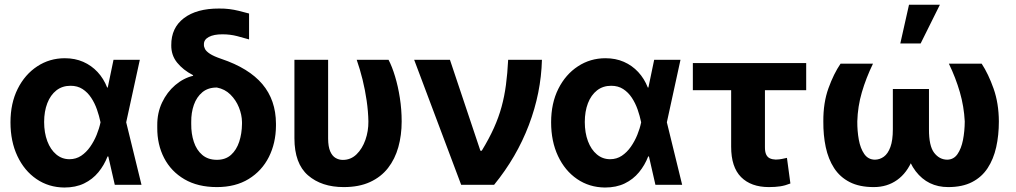

<svg xmlns="http://www.w3.org/2000/svg" viewBox="-20 -797 4381 828"><path d="M257.2 11.7Q189.6 11 137.1 -25Q84.6 -60.9 54.9 -124.2Q25.2 -187.4 25.2 -269.5Q25.2 -351.8 56.3 -413.9Q87.4 -476 140.6 -510.9Q193.8 -545.9 259.6 -545.9Q303.4 -545.9 338.9 -530.3Q374.4 -514.7 400.7 -486.5Q427 -458.3 442.2 -419.5H487.3L524 -270.5L590.2 0H475L413.3 -270.5Q407.7 -297.3 398.1 -324.8Q388.6 -352.2 373.2 -375.5Q357.9 -398.7 336.1 -412.9Q314.3 -427.1 284.2 -427.1Q248.5 -427.1 223 -407.1Q197.6 -387.1 184 -351.9Q170.4 -316.7 170.3 -270.9Q170.4 -224.3 184.1 -188Q197.8 -151.8 222.5 -131.1Q247.2 -110.4 279.5 -110.4Q307.7 -110.4 330 -125.2Q352.2 -140.1 368.9 -164Q385.6 -187.9 396.8 -215.5Q408 -243.1 413.3 -268.6L469.5 -539.1H583L524 -268.6L487.3 -122.3H443.8Q429.3 -84.6 404.2 -54.1Q379 -23.5 342.6 -5.9Q306.2 11.7 257.2 11.7Z M718.6 -602.1Q718.1 -676.8 772.9 -718.6Q827.8 -760.4 924.4 -760.2Q949.3 -760.4 969.2 -757.8Q989.1 -755.3 1009.1 -750.4Q1029.2 -745.5 1054.1 -738.7V-627Q1034.5 -632.9 1003.2 -641.1Q972 -649.2 939.3 -649Q902.3 -649.2 880.5 -637.6Q858.7 -626 859.4 -605.1Q858.9 -595.7 864.2 -585.5Q869.5 -575.4 885.8 -564.7Q902.1 -554.1 934.8 -543Q1053.1 -503.1 1111.4 -434.3Q1169.6 -365.4 1170.1 -264.1V-254.3Q1169.6 -180 1139.5 -120Q1109.3 -60 1052.4 -25.1Q995.6 9.8 915.4 9.8Q833.2 9.8 775.5 -23.9Q717.8 -57.6 687.7 -115.7Q657.7 -173.8 658.2 -246.1V-255.9Q657.7 -310.3 679 -355Q700.2 -399.7 735.6 -429.9Q771.1 -460.1 813.1 -470.3L811.9 -473.2Q769.6 -495.1 743.8 -527Q718.1 -558.8 718.6 -602.1ZM804.7 -271.1V-262.5Q804.2 -220.6 815.9 -185.3Q827.5 -149.9 852.3 -128.9Q877.1 -107.8 915.4 -107.8Q952.7 -107.8 976.4 -129.2Q1000 -150.5 1011.6 -185.7Q1023.1 -220.9 1023.6 -262.5V-271.1Q1023.1 -302 1010.4 -333.7Q997.7 -365.4 973.7 -389.2Q949.7 -413 915.4 -419.5Q877.3 -419.8 852.6 -399.2Q827.8 -378.5 816 -344.6Q804.2 -310.6 804.7 -271.1Z M1249.7 -539.1H1395V-199.2Q1395.2 -164.4 1404 -144.3Q1412.7 -124.3 1427.1 -115.9Q1441.6 -107.4 1458.5 -107.4Q1492.9 -107.4 1517.6 -131.5Q1542.4 -155.7 1555.8 -193.7Q1569.1 -231.7 1568.7 -273.4Q1567.9 -316.9 1561.2 -362.9Q1554.6 -408.9 1543.5 -454Q1532.3 -499 1518.3 -539.1H1655.6Q1671 -509.8 1683.8 -467.1Q1696.7 -424.4 1704.4 -374.7Q1712.2 -324.9 1712.2 -273.4Q1712.2 -213.9 1697.8 -162.5Q1683.4 -111.1 1653.3 -72.4Q1623.1 -33.7 1575.8 -12Q1528.5 9.8 1462.2 9.8Q1366.9 9.8 1308.3 -40.9Q1249.8 -91.6 1249.7 -200.8Z M1968.8 0 1766.1 -539.1H1920.4L2051.7 -146.9H2057.5Q2089.3 -199.1 2110 -245.2Q2130.7 -291.2 2143 -336.4Q2155.4 -381.6 2161.9 -431Q2168.5 -480.3 2171.4 -539.1H2317.1Q2313.4 -396.4 2260.7 -257.7Q2208 -119 2110.8 0Z M2588.8 11.7Q2521.1 11 2468.6 -25Q2416.1 -60.9 2386.4 -124.2Q2356.7 -187.4 2356.7 -269.5Q2356.7 -351.8 2387.8 -413.9Q2418.9 -476 2472.2 -510.9Q2525.4 -545.9 2591.1 -545.9Q2635 -545.9 2670.5 -530.3Q2706 -514.7 2732.2 -486.5Q2758.5 -458.3 2773.7 -419.5H2818.8L2855.6 -270.5L2921.8 0H2806.5L2744.8 -270.5Q2739.3 -297.3 2729.7 -324.8Q2720.1 -352.2 2704.8 -375.5Q2689.5 -398.7 2667.6 -412.9Q2645.8 -427.1 2615.7 -427.1Q2580.1 -427.1 2554.6 -407.1Q2529.1 -387.1 2515.5 -351.9Q2502 -316.7 2501.9 -270.9Q2502 -224.3 2515.6 -188Q2529.3 -151.8 2554 -131.1Q2578.7 -110.4 2611 -110.4Q2639.3 -110.4 2661.5 -125.2Q2683.8 -140.1 2700.5 -164Q2717.2 -187.9 2728.4 -215.5Q2739.6 -243.1 2744.8 -268.6L2801.1 -539.1H2914.6L2855.6 -268.6L2818.8 -122.3H2775.3Q2760.8 -84.6 2735.7 -54.1Q2710.5 -23.5 2674.1 -5.9Q2637.7 11.7 2588.8 11.7Z M3456.7 -525V-408H2967.9V-525ZM3133.1 -525H3278.8V-163.7Q3278.5 -142.6 3284.1 -130.7Q3289.7 -118.8 3300.4 -114Q3311 -109.3 3325.5 -108.8Q3341.7 -109.3 3351.7 -111.5Q3361.7 -113.7 3373.7 -116.2L3388.6 -5.7Q3366.1 3.3 3344.9 6.5Q3323.6 9.8 3296 9.8Q3218.8 9.8 3175.9 -33.3Q3133.1 -76.3 3133.1 -164.1Z M4072 -522.5H4213.4Q4242.5 -478 4264.8 -415Q4287.1 -352 4287.6 -273.4Q4287.6 -213.7 4276.1 -162.3Q4264.6 -110.9 4239.3 -72.2Q4214.1 -33.5 4172.2 -11.9Q4130.4 9.8 4069 9.8Q3981.5 9.8 3929 -58.4Q3876.4 -126.7 3876.7 -253.3V-413.1H3986.2V-239.3Q3985.9 -167.7 4008.5 -138.2Q4031.2 -108.7 4064.7 -108.4Q4092.8 -108.7 4109.1 -132.3Q4125.5 -155.9 4132.9 -193.5Q4140.2 -231.2 4140.5 -273.4Q4137.2 -337.9 4119.4 -399.6Q4101.6 -461.2 4072 -522.5ZM3605 -522.5H3744.8Q3714.7 -460.4 3696.8 -399.1Q3678.9 -337.9 3677.1 -273.4Q3676.8 -232.4 3683.6 -194.6Q3690.5 -156.8 3707.2 -132.8Q3723.9 -108.7 3753.2 -108.4Q3774.3 -108.7 3791.7 -121.4Q3809.2 -134.1 3819.8 -162.9Q3830.4 -191.7 3830.4 -239.3V-413.1H3939.6V-253.3Q3939.6 -168.8 3915.6 -110.1Q3891.7 -51.3 3848.8 -20.8Q3805.9 9.8 3748.1 9.8Q3686.1 9.8 3644 -11.9Q3602 -33.5 3576.9 -72.4Q3551.9 -111.2 3541 -162.6Q3530.1 -214 3530.6 -273.4Q3530.1 -354 3552.8 -416.7Q3575.5 -479.5 3605 -522.5ZM3862.6 -609.6 3900.1 -776.6H4033.3L3950.3 -609.6Z"/></svg>

Font: Inter Display V
Style: Regular
Weight: 400
Designer: Rasmus Andersson
Foundry: rsms
Version: Version 3.015;git-src